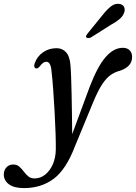

<svg xmlns="http://www.w3.org/2000/svg" viewBox="-122 -716 698 984"><path d="M338 -272Q378.5 -377 419.8 -424Q461 -471 507.5 -471Q530 -471 542.5 -458.2Q555 -445.5 555 -424Q555 -398.5 539.2 -381.2Q523.5 -364 494.5 -354Q468 -347.5 445.8 -332.2Q423.5 -317 401.5 -283.8Q379.5 -250.5 354 -188.5L262 34Q216.5 153.5 152.5 200.8Q88.5 248 1 248Q-50 248 -76.2 228.5Q-102.5 209 -102.5 178Q-102.5 156.5 -89 141.8Q-75.5 127 -54 127Q-35.5 127 -23.2 137.8Q-11 148.5 -0.5 162.8Q10 177 22.8 187.8Q35.5 198.5 55 198.5Q85 198.5 109.5 179Q134 159.5 148.8 125.8Q163.5 92 164 49.5Q164.5 19 162.8 -32.8Q161 -84.5 157.8 -144Q154.5 -203.5 150.5 -258.8Q146.5 -314 142 -351.5Q138 -399.5 115.5 -399.5Q107.5 -399.5 99.8 -394.5Q92 -389.5 82 -376.5Q72 -363 62 -365.5Q48.5 -369.5 56 -392Q68 -426.5 98.2 -447.8Q128.5 -469 167.5 -469Q198 -469 216.8 -448Q235.5 -427 239 -383.5Q241 -362 242.5 -321.8Q244 -281.5 245 -231.2Q246 -181 246.8 -128.2Q247.5 -75.5 248 -28.5ZM405 -640.5Q427 -668 446.8 -683.5Q466.5 -699 488.5 -696Q507.5 -694 514 -679.8Q520.5 -665.5 513.5 -649Q506.5 -631.5 490.2 -617.8Q474 -604 449 -590.5L343 -523.5Q337 -521 330.5 -520.8Q324 -520.5 321 -524Q317 -528.5 320 -534Q323 -539.5 327.5 -545Z"/></svg>

Font: Fraunces 9pt S000
Style: Italic
Weight: 400
Italic angle: -16°
Version: Version 1.000; ttfautohint (v1.8.3)